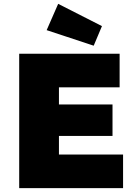

<svg xmlns="http://www.w3.org/2000/svg" viewBox="-20 -980 708 1000"><path d="M80 0V-700H603V-525H287V-436H566V-272H287V-175H621V0ZM468 -742 223 -823 283 -960 511 -844Z"/></svg>

Font: Lexend Black
Style: Regular
Weight: 900
Designer: Bonnie Shaver-Troup, Thomas Jockin
Foundry: Lexend
Version: Version 1.007; ttfautohint (v1.8.3)